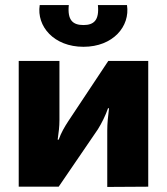

<svg xmlns="http://www.w3.org/2000/svg" viewBox="-20 -738 660 759"><path d="M367 -718C373 -658 351 -639 310 -639C268 -639 246 -658 252 -718H137C124 -634 193 -553 310 -553C427 -553 495 -634 482 -718ZM566 -497H408L250 -259C235 -236 222 -214 212 -186H208C212 -215 215 -237 215 -263V-497H54V0H212L367 -227C381 -249 398 -283 407 -310H411C407 -277 404 -251 404 -222V1L566 0Z"/></svg>

Font: Exo 2 Extra Bold
Style: Regular
Weight: 800
Designer: Natanael Gama
Version: Version 1.001;PS 001.001;hotconv 1.0.88;makeotf.lib2.5.64775